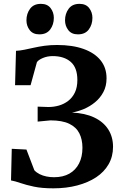

<svg xmlns="http://www.w3.org/2000/svg" viewBox="-20 -990 644 1020"><path d="M263.5 10.5Q202.5 10.5 160.2 1.5Q118 -7.5 89.2 -17.5Q60.5 -27.5 38.5 -31.5L42.5 -199.5L120.5 -195.5L162.5 -85.5Q174 -73 190.5 -64.8Q207 -56.5 226.8 -52.5Q246.5 -48.5 267 -48.5Q315 -48.5 348.5 -67.5Q382 -86.5 400 -121.8Q418 -157 418 -205Q418 -249 401.5 -281.8Q385 -314.5 347.8 -332.5Q310.5 -350.5 248 -350.5L180 -344V-423.5L237 -421.5Q265.5 -421.5 292.8 -429.2Q320 -437 342.2 -454Q364.5 -471 377.8 -498.5Q391 -526 391 -565Q391 -630.5 355.8 -661.2Q320.5 -692 260 -692Q231.5 -692 207.5 -681.8Q183.5 -671.5 176 -659.5L142.5 -537.5H60L65 -720Q86 -721 109.5 -725.8Q133 -730.5 159.5 -736.5Q186 -742.5 216.8 -746.8Q247.5 -751 283.5 -751Q365 -751 423.8 -730Q482.5 -709 514.2 -669.8Q546 -630.5 546 -574Q546 -532.5 529.2 -501Q512.5 -469.5 485.2 -447Q458 -424.5 425.8 -411Q393.5 -397.5 362.5 -392Q431.5 -389 480.2 -366Q529 -343 554.8 -303Q580.5 -263 580.5 -210Q580.5 -158.5 557 -117.5Q533.5 -76.5 490.8 -48.2Q448 -20 390.2 -4.8Q332.5 10.5 263.5 10.5ZM188.5 -807.5Q155 -807.5 137.8 -830Q120.5 -852.5 120.5 -882Q120.5 -917.5 139.8 -943.5Q159 -969.5 197 -969.5H198Q231.5 -969.5 248.8 -947Q266 -924.5 266 -895Q266 -859.5 246.8 -833.5Q227.5 -807.5 189.5 -807.5ZM393.5 -807.5Q360 -807.5 342.8 -830Q325.5 -852.5 325.5 -882Q325.5 -917.5 344.8 -943.5Q364 -969.5 402 -969.5H403Q436.5 -969.5 453.8 -947Q471 -924.5 471 -895Q471 -859.5 451.8 -833.5Q432.5 -807.5 394.5 -807.5Z"/></svg>

Font: Merriweather 28pt
Style: Bold
Weight: 700
Version: Version 2.100